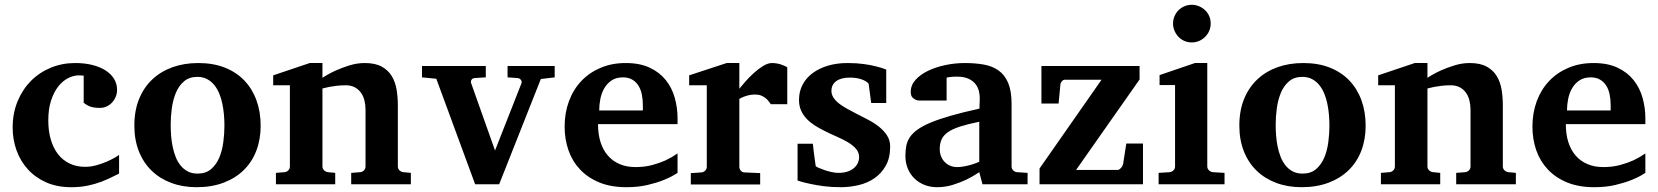

<svg xmlns="http://www.w3.org/2000/svg" viewBox="-20 -760 6838 792"><path d="M471.2 -43.9Q458.5 -38.1 440.2 -28.8Q421.9 -19.5 397.7 -10.3Q373.5 -1 342.8 5.6Q312 12.2 273.9 12.2Q215.3 12.2 170.4 -7.8Q125.5 -27.8 94.7 -61.8Q64 -95.7 48.1 -140.1Q32.2 -184.6 32.2 -233.9Q32.2 -293 52.5 -342Q72.8 -391.1 107.7 -426.3Q142.6 -461.4 189.5 -480.7Q236.3 -500 290 -500Q329.6 -500 361.3 -491.9Q393.1 -483.9 415.8 -469.2Q438.5 -454.6 450.7 -434.3Q462.9 -414.1 462.9 -390.1Q462.9 -373 456.8 -359.4Q450.7 -345.7 440.9 -335.7Q431.2 -325.7 418.5 -320.3Q405.8 -314.9 392.1 -314.9Q376.5 -314.9 366 -316.9Q355.5 -318.8 348.1 -322Q340.8 -325.2 335.4 -328.9Q330.1 -332.5 325.2 -335.9V-448.2Q318.8 -448.2 315.2 -448.7Q311.5 -449.2 306.2 -449.2Q283.2 -449.2 260.5 -437.5Q237.8 -425.8 219.7 -402.6Q201.7 -379.4 190.4 -344.5Q179.2 -309.6 179.2 -263.2Q179.2 -219.2 189.7 -183.8Q200.2 -148.4 219.7 -123.5Q239.3 -98.6 267.6 -85.2Q295.9 -71.8 331.1 -71.8Q354 -71.8 377 -78.1Q399.9 -84.5 419.2 -92.8Q438.5 -101.1 452.4 -109.1Q466.3 -117.2 471.2 -121.1Z M905.8 -242.2Q905.8 -263.2 903.8 -286.4Q901.9 -309.6 897.2 -332Q892.6 -354.5 884.3 -374.5Q876 -394.5 863.5 -409.7Q851.1 -424.8 834 -433.8Q816.9 -442.9 793.9 -442.9Q760.3 -442.9 738.8 -424.3Q717.3 -405.8 705.3 -376.7Q693.4 -347.7 688.7 -313Q684.1 -278.3 684.1 -246.1Q684.1 -224.6 685.8 -201.2Q687.5 -177.7 692.1 -155.3Q696.8 -132.8 704.6 -112.8Q712.4 -92.8 724.9 -77.4Q737.3 -62 754.4 -53Q771.5 -43.9 794.9 -43.9Q829.1 -43.9 850.6 -62.3Q872.1 -80.6 884.3 -109.4Q896.5 -138.2 901.1 -173.3Q905.8 -208.5 905.8 -242.2ZM1055.2 -241.2Q1055.2 -185.1 1037.4 -138.4Q1019.5 -91.8 985.4 -58.3Q951.2 -24.9 902.1 -6.3Q853 12.2 791 12.2Q733.9 12.2 686.8 -5.4Q639.6 -22.9 605.7 -55.7Q571.8 -88.4 553 -135.5Q534.2 -182.6 534.2 -242.2Q534.2 -303.7 553.7 -351.6Q573.2 -399.4 608.2 -432.4Q643.1 -465.3 691.4 -482.7Q739.7 -500 797.9 -500Q859.9 -500 907.7 -481Q955.6 -461.9 988.3 -427.5Q1021 -393.1 1038.1 -345.7Q1055.2 -298.3 1055.2 -241.2Z M1428.7 0V-46.9L1465.8 -49.8Q1475.1 -50.8 1481.4 -57.4Q1487.8 -64 1487.8 -73.2V-308.1Q1487.8 -327.1 1483.4 -345.2Q1479 -363.3 1469.2 -377.2Q1459.5 -391.1 1443.8 -399.7Q1428.2 -408.2 1405.8 -408.2Q1385.3 -408.2 1367.7 -406Q1350.1 -403.8 1337.4 -401.4Q1322.3 -398.4 1310.1 -395V-73.2Q1310.1 -64 1316.9 -57.4Q1323.7 -50.8 1333 -49.8L1362.8 -46.9V0H1118.2V-46.9L1153.8 -49.8Q1163.1 -50.8 1169.4 -57.4Q1175.8 -64 1175.8 -73.2V-408.2H1106.9V-449.2L1257.8 -500H1310.1V-439Q1335.9 -456.1 1365.2 -469.2Q1390.1 -480.5 1421.4 -490.2Q1452.6 -500 1484.9 -500Q1527.8 -500 1554.7 -485.1Q1581.5 -470.2 1596.2 -445.8Q1610.8 -421.4 1616 -390.1Q1621.1 -358.9 1621.1 -326.2V-73.2Q1621.1 -64 1627.9 -57.4Q1634.8 -50.8 1644 -49.8L1674.8 -46.9V0Z M2210.9 -434.1 2039.1 0H1939.9L1779.8 -435.1L1720.7 -440.9V-487.8H1983.9V-440.9L1938 -438Q1928.7 -437 1924.8 -430.7Q1920.9 -424.3 1923.8 -416L2022 -139.2L2130.9 -416Q2133.8 -423.3 2128.9 -430.2Q2124 -437 2115.7 -438L2073.7 -440.9V-487.8H2268.1V-440.9Z M2631.8 -326.2Q2631.8 -350.1 2627.4 -371.1Q2623 -392.1 2613 -407.5Q2603 -422.9 2587.4 -431.9Q2571.8 -440.9 2549.8 -440.9Q2522 -440.9 2503.2 -428.5Q2484.4 -416 2472.9 -396.2Q2461.4 -376.5 2456.5 -352.1Q2451.7 -327.6 2451.7 -304.2H2631.8ZM2774.9 -46.9Q2749 -29.8 2716.8 -17.1Q2689 -5.9 2650.4 3.2Q2611.8 12.2 2564 12.2Q2500 12.2 2452.4 -7.3Q2404.8 -26.9 2372.8 -60.8Q2340.8 -94.7 2325 -140.1Q2309.1 -185.5 2309.1 -237.8Q2309.1 -294.4 2326.9 -342.5Q2344.7 -390.6 2377.7 -425.5Q2410.6 -460.4 2457.3 -480.2Q2503.9 -500 2561 -500Q2619.6 -500 2660.4 -480.7Q2701.2 -461.4 2726.6 -429.4Q2752 -397.5 2763.4 -356.4Q2774.9 -315.4 2774.9 -272V-248H2446.8Q2446.8 -207 2457 -174.3Q2467.3 -141.6 2487.1 -118.7Q2506.8 -95.7 2535.6 -83.3Q2564.5 -70.8 2601.1 -70.8Q2639.2 -70.8 2670.7 -79.3Q2702.1 -87.9 2725.6 -98.6Q2752.4 -111.3 2774.9 -127Z M3159.7 -330.1Q3156.2 -335 3151.1 -341.8Q3146 -348.6 3138.4 -355Q3130.9 -361.3 3120.1 -365.7Q3109.4 -370.1 3094.7 -370.1Q3080.6 -370.1 3068.4 -367.2Q3056.2 -364.3 3047.9 -360.8Q3037.6 -356.9 3029.8 -352.1V-71.8Q3029.8 -63 3035.9 -55.9Q3042 -48.8 3051.8 -48.8L3115.7 -45.9V1H2829.6V-45.9L2873.5 -48.8Q2882.8 -49.8 2889.2 -56.4Q2895.5 -63 2895.5 -71.8V-408.2H2822.8V-449.2L2977.5 -500H3029.8V-394Q3039.1 -405.8 3054.9 -423.8Q3070.8 -441.9 3089.4 -458.7Q3107.9 -475.6 3127.7 -487.8Q3147.5 -500 3164.6 -500Q3173.3 -500 3182.6 -498.5Q3191.9 -497.1 3200.4 -494.4Q3209 -491.7 3216.1 -488.5Q3223.1 -485.4 3227.5 -481.9V-330.1Z M3635.7 -335H3573.7L3563 -415Q3553.2 -426.3 3532.7 -433.1Q3512.2 -439.9 3484.9 -439.9Q3449.7 -439.9 3429.7 -425.5Q3409.7 -411.1 3409.7 -384.8Q3409.7 -370.1 3418 -357.4Q3426.3 -344.7 3440.4 -333.5Q3454.6 -322.3 3472.7 -312.3Q3490.7 -302.2 3510.7 -292Q3535.6 -279.3 3561 -266.1Q3586.4 -252.9 3606.4 -236.8Q3626.5 -220.7 3639.2 -200.9Q3651.9 -181.2 3651.9 -155.8Q3651.9 -108.4 3633.8 -76.4Q3615.7 -44.4 3586.9 -24.7Q3558.1 -4.9 3521.5 3.7Q3484.9 12.2 3447.8 12.2Q3410.6 12.2 3378.7 8.1Q3346.7 3.9 3322.3 -1.5Q3293.9 -7.3 3270 -15.1V-167H3333Q3334 -156.7 3335.9 -141.1Q3337.9 -125.5 3339.8 -110.8Q3341.8 -93.8 3344.7 -75.2Q3345.7 -72.8 3356 -68.1Q3366.2 -63.5 3380.4 -58.6Q3394.5 -53.7 3410.2 -50.3Q3425.8 -46.9 3438 -46.9Q3463.4 -46.9 3480 -53.7Q3496.6 -60.5 3506.3 -70.3Q3516.1 -80.1 3520 -91.1Q3523.9 -102.1 3523.9 -110.8Q3523.9 -131.3 3511 -146.2Q3498 -161.1 3477.5 -173.3Q3457 -185.5 3431.4 -196.5Q3405.8 -207.5 3380.9 -220.2Q3359.9 -230.5 3340.8 -242.7Q3321.8 -254.9 3307.4 -270Q3293 -285.2 3284.4 -304.2Q3275.9 -323.2 3275.9 -348.1Q3275.9 -382.8 3290.8 -410.9Q3305.7 -439 3332.5 -458.7Q3359.4 -478.5 3396 -489.3Q3432.6 -500 3476.6 -500Q3513.7 -500 3543.2 -495.8Q3572.8 -491.7 3593.3 -486.3Q3617.2 -480.5 3635.7 -473.1Z M4032.7 0 4019.5 -49.8Q3993.7 -32.2 3965.3 -18.6Q3940.4 -6.8 3909.7 2.7Q3878.9 12.2 3845.7 12.2Q3818.4 12.2 3794.7 3.2Q3771 -5.9 3753.2 -22.7Q3735.4 -39.6 3725.1 -63.5Q3714.8 -87.4 3714.8 -117.2Q3714.8 -139.6 3718.5 -158.7Q3722.2 -177.7 3733.2 -194.1Q3744.1 -210.4 3764.6 -225.3Q3785.2 -240.2 3819.1 -254.4Q3853 -268.6 3902.3 -282.7Q3951.7 -296.9 4020.5 -312V-324.2Q4020.5 -331.5 4021 -337.4Q4021 -344.2 4021.5 -351.1Q4022 -365.2 4018.6 -381.6Q4015.1 -397.9 4004.9 -411.9Q3994.6 -425.8 3976.1 -434.8Q3957.5 -443.8 3927.7 -443.8Q3917.5 -443.8 3909.4 -443.4Q3901.4 -442.9 3896 -441.9Q3889.6 -440.9 3884.8 -439.9V-345.2H3781.7Q3769 -344.2 3759.3 -347.7Q3751 -350.6 3743.9 -357.9Q3736.8 -365.2 3736.8 -380.9Q3736.8 -408.7 3756.6 -430.7Q3776.4 -452.6 3808.3 -468Q3840.3 -483.4 3880.1 -491.7Q3919.9 -500 3959.5 -500Q4002.4 -500 4038.1 -493.7Q4073.7 -487.3 4099.4 -469Q4125 -450.7 4138.9 -417.5Q4152.8 -384.3 4152.8 -330.1V-73.2Q4152.8 -64 4159.2 -57.4Q4165.5 -50.8 4174.8 -49.8L4218.8 -46.9V0ZM4019.5 -257.8Q3971.2 -248 3939.7 -237.8Q3908.2 -227.5 3889.6 -214.4Q3871.1 -201.2 3863.8 -184.3Q3856.4 -167.5 3856.4 -145Q3856.4 -129.4 3861.6 -116Q3866.7 -102.5 3876.2 -92.5Q3885.7 -82.5 3898.9 -76.7Q3912.1 -70.8 3927.7 -70.8Q3943.8 -70.8 3960.2 -74.2Q3976.6 -77.6 3989.7 -81.5Q4005.4 -86.4 4019.5 -92.8Z M4268.1 0V-64.9L4523.9 -431.2H4373Q4365.2 -431.2 4359.6 -424.1Q4354 -417 4354 -410.2L4346.7 -333H4275.9V-487.8H4680.7V-432.1L4418.9 -59.1H4590.8Q4594.2 -59.1 4597.7 -61.5Q4601.1 -64 4604.2 -67.4Q4607.4 -70.8 4609.6 -75Q4611.8 -79.1 4612.8 -83L4626 -168H4694.8V0Z M4759.3 0V-46.9L4805.2 -49.8Q4814 -50.8 4820.6 -57.4Q4827.1 -64 4827.1 -73.2V-409.2H4763.2V-450.2L4909.2 -500H4960V-73.2Q4960 -64 4967 -57.4Q4974.1 -50.8 4982.9 -49.8L5031.2 -46.9V0ZM4974.1 -663.1Q4974.1 -647 4968 -632.8Q4961.9 -618.7 4951.2 -607.9Q4940.4 -597.2 4926.3 -591.1Q4912.1 -585 4896 -585Q4879.9 -585 4865.7 -591.1Q4851.6 -597.2 4841.3 -607.9Q4831.1 -618.7 4825 -632.8Q4818.8 -647 4818.8 -663.1Q4818.8 -679.2 4825 -693.4Q4831.1 -707.5 4841.3 -717.8Q4851.6 -728 4865.7 -734.1Q4879.9 -740.2 4896 -740.2Q4912.1 -740.2 4926.3 -734.1Q4940.4 -728 4951.2 -717.8Q4961.9 -707.5 4968 -693.4Q4974.1 -679.2 4974.1 -663.1Z M5463.9 -242.2Q5463.9 -263.2 5461.9 -286.4Q5460 -309.6 5455.3 -332Q5450.7 -354.5 5442.4 -374.5Q5434.1 -394.5 5421.6 -409.7Q5409.2 -424.8 5392.1 -433.8Q5375 -442.9 5352.1 -442.9Q5318.4 -442.9 5296.9 -424.3Q5275.4 -405.8 5263.4 -376.7Q5251.5 -347.7 5246.8 -313Q5242.2 -278.3 5242.2 -246.1Q5242.2 -224.6 5243.9 -201.2Q5245.6 -177.7 5250.2 -155.3Q5254.9 -132.8 5262.7 -112.8Q5270.5 -92.8 5283 -77.4Q5295.4 -62 5312.5 -53Q5329.6 -43.9 5353 -43.9Q5387.2 -43.9 5408.7 -62.3Q5430.2 -80.6 5442.4 -109.4Q5454.6 -138.2 5459.2 -173.3Q5463.9 -208.5 5463.9 -242.2ZM5613.3 -241.2Q5613.3 -185.1 5595.5 -138.4Q5577.6 -91.8 5543.5 -58.3Q5509.3 -24.9 5460.2 -6.3Q5411.1 12.2 5349.1 12.2Q5292 12.2 5244.9 -5.4Q5197.8 -22.9 5163.8 -55.7Q5129.9 -88.4 5111.1 -135.5Q5092.3 -182.6 5092.3 -242.2Q5092.3 -303.7 5111.8 -351.6Q5131.3 -399.4 5166.3 -432.4Q5201.2 -465.3 5249.5 -482.7Q5297.9 -500 5356 -500Q5418 -500 5465.8 -481Q5513.7 -461.9 5546.4 -427.5Q5579.1 -393.1 5596.2 -345.7Q5613.3 -298.3 5613.3 -241.2Z M5986.8 0V-46.9L6023.9 -49.8Q6033.2 -50.8 6039.6 -57.4Q6045.9 -64 6045.9 -73.2V-308.1Q6045.9 -327.1 6041.5 -345.2Q6037.1 -363.3 6027.3 -377.2Q6017.6 -391.1 6002 -399.7Q5986.3 -408.2 5963.9 -408.2Q5943.4 -408.2 5925.8 -406Q5908.2 -403.8 5895.5 -401.4Q5880.4 -398.4 5868.2 -395V-73.2Q5868.2 -64 5875 -57.4Q5881.8 -50.8 5891.1 -49.8L5920.9 -46.9V0H5676.3V-46.9L5711.9 -49.8Q5721.2 -50.8 5727.5 -57.4Q5733.9 -64 5733.9 -73.2V-408.2H5665V-449.2L5815.9 -500H5868.2V-439Q5894 -456.1 5923.3 -469.2Q5948.2 -480.5 5979.5 -490.2Q6010.7 -500 6043 -500Q6085.9 -500 6112.8 -485.1Q6139.6 -470.2 6154.3 -445.8Q6168.9 -421.4 6174.1 -390.1Q6179.2 -358.9 6179.2 -326.2V-73.2Q6179.2 -64 6186 -57.4Q6192.9 -50.8 6202.1 -49.8L6232.9 -46.9V0Z M6624 -326.2Q6624 -350.1 6619.6 -371.1Q6615.2 -392.1 6605.2 -407.5Q6595.2 -422.9 6579.6 -431.9Q6564 -440.9 6542 -440.9Q6514.2 -440.9 6495.4 -428.5Q6476.6 -416 6465.1 -396.2Q6453.6 -376.5 6448.7 -352.1Q6443.8 -327.6 6443.8 -304.2H6624ZM6767.1 -46.9Q6741.2 -29.8 6709 -17.1Q6681.2 -5.9 6642.6 3.2Q6604 12.2 6556.2 12.2Q6492.2 12.2 6444.6 -7.3Q6397 -26.9 6365 -60.8Q6333 -94.7 6317.1 -140.1Q6301.3 -185.5 6301.3 -237.8Q6301.3 -294.4 6319.1 -342.5Q6336.9 -390.6 6369.9 -425.5Q6402.8 -460.4 6449.5 -480.2Q6496.1 -500 6553.2 -500Q6611.8 -500 6652.6 -480.7Q6693.4 -461.4 6718.8 -429.4Q6744.1 -397.5 6755.6 -356.4Q6767.1 -315.4 6767.1 -272V-248H6439Q6439 -207 6449.2 -174.3Q6459.5 -141.6 6479.2 -118.7Q6499 -95.7 6527.8 -83.3Q6556.6 -70.8 6593.3 -70.8Q6631.3 -70.8 6662.8 -79.3Q6694.3 -87.9 6717.8 -98.6Q6744.6 -111.3 6767.1 -127Z"/></svg>

Font: Charis SIL APac
Style: Bold
Weight: 700
Foundry: SIL International
Version: Version 5.000